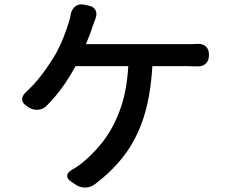

<svg xmlns="http://www.w3.org/2000/svg" viewBox="-20 -812 1040 862"><path d="M377 -787Q400 -783 408.5 -767Q417 -751 409 -729Q407 -723 404.5 -717Q402 -711 399 -702Q393 -683 384.5 -660.5Q376 -638 366 -614H820Q833 -614 845.5 -614Q858 -614 867 -615Q890 -616 904 -603.5Q918 -591 918 -568V-563Q918 -540 904 -526.5Q890 -513 867 -514Q857 -514 843.5 -514.5Q830 -515 820 -515H664Q656 -378 623.5 -280.5Q591 -183 536 -112Q481 -41 406 15Q387 30 362.5 30Q338 30 318 16L299 3Q280 -10 281.5 -24Q283 -38 303 -50Q321 -59 343 -76Q393 -115 439 -172.5Q485 -230 517 -314Q549 -398 556 -515H319Q291 -463 259 -419Q227 -375 191 -339Q176 -322 153 -319.5Q130 -317 110 -329L100 -336Q81 -348 79.5 -364Q78 -380 94 -396Q136 -434 170.5 -480.5Q205 -527 232 -573Q252 -610 266 -646.5Q280 -683 289 -712Q293 -724 295 -734Q297 -744 298 -750Q303 -772 319 -784Q335 -796 358 -791Z"/></svg>

Font: Chiron GoRound TC M
Style: Regular
Weight: 500
Designer: Ryoko NISHIZUKA 西塚涼子 (kana, bopomofo & ideographs); Paul D. Hunt (Latin, Greek & Cyrillic); Sandoll Communications 산돌커뮤니
Foundry: Adobe
Version: Version 1.000;hotconv 1.1.1;makeotfexe 2.6.0